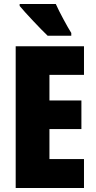

<svg xmlns="http://www.w3.org/2000/svg" viewBox="-20 -947 483 967"><path d="M261 -927H79V-917C105 -885 188 -797 220 -767H339V-781C321 -809 278 -888 261 -927ZM403 0V-146H229V-297H390V-441H229V-570H403V-714H59V0Z"/></svg>

Font: Noto Sans Devanagari ExtraCondensed Black
Style: Regular
Weight: 900
Width: 2
Designer: Jelle Bosma - Monotype Design Team
Foundry: Monotype Imaging Inc.
Version: Version 2.004